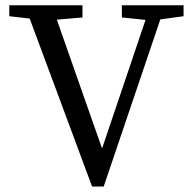

<svg xmlns="http://www.w3.org/2000/svg" viewBox="-20 -689 714 716"><path d="M554.5 -613.5H534.8L434.5 -623.9V-669.3H664.6V-628.5ZM166.3 -613.5H145.5L14.6 -628.5V-669.3H287.6V-623.9ZM323.4 6.7 72.3 -669.3H173.1L371.3 -104.8L349.9 -103.6L541.1 -669.3H595.7L366.7 6.7Z"/></svg>

Font: Adobe Variable Font Prototype
Style: Regular
Weight: 389
Designer: Frank Grießhammer
Foundry: Adobe
Version: Version 1.004;hotconv 1.0.113;makeotfexe 2.5.65598